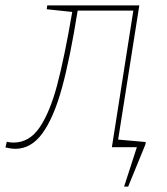

<svg xmlns="http://www.w3.org/2000/svg" viewBox="-60 -542 614 707"><path d="M375 -28 477 -19 475 -9 412 145H397L444 0H352L431 -503H226Q198 -327 168 -218Q138 -109 96.5 -51.5Q55 6 -4 6Q-18 6 -40 1L-35 -20Q-23 -17 -10 -17Q48 -17 86 -73Q124 -129 150.5 -229Q177 -329 206 -498L112 -508L114 -522H453Z"/></svg>

Font: Bitter Pro Thin
Style: Italic
Weight: 250
Italic angle: -9°
Designer: Sol Matas, and Bitter project Authors
Foundry: Sol Matas
Version: Version 1.010